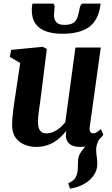

<svg xmlns="http://www.w3.org/2000/svg" viewBox="-20 -834 646 1103"><path d="M382 249.5 372 218.5Q394 209.5 405.2 197.5Q416.5 185.5 421.5 168.5Q426.5 154.5 426.8 136.5Q427 118.5 428 98.5Q428.5 60 446.8 37.2Q465 14.5 480 -5L561 -49.5Q546.5 -31 539.2 -11.5Q532 8 532.5 30.5Q532.5 45 535.8 66Q539 87 539 107Q539 137 524.8 162.5Q510.5 188 486 207.5Q464.5 224 438 234.8Q411.5 245.5 382 249.5ZM186.5 10Q155.5 10 124 -1.8Q92.5 -13.5 71.2 -41Q50 -68.5 49.5 -115Q49.5 -132.5 51 -153.5Q52.5 -174.5 55.5 -197.8Q58.5 -221 62 -244.8Q65.5 -268.5 69 -291L96 -472L36.5 -507L44 -547.5L225.5 -565L249 -553L216 -288.5Q213.5 -267 210.2 -245Q207 -223 204.2 -203Q201.5 -183 199.8 -166Q198 -149 198 -137Q198 -112 203.5 -96.8Q209 -81.5 220 -74.8Q231 -68 248.5 -68Q269 -68 288.8 -77Q308.5 -86 325.2 -100.8Q342 -115.5 355 -131.5L413.5 -561H559L495.5 -105Q493 -85.5 498.8 -76.8Q504.5 -68 514.5 -68Q523.5 -68 532.8 -73Q542 -78 560 -92L573.5 -60Q568.5 -51.5 551 -34.8Q533.5 -18 505.5 -4Q477.5 10 441 10Q402.5 10 382.8 -4.8Q363 -19.5 359 -44.5Q359 -47.5 358.8 -51.5Q358.5 -55.5 358.5 -60.2Q358.5 -65 359.2 -69.8Q360 -74.5 360.5 -79L358.5 -80Q346 -64 329.5 -48Q313 -32 292 -18.8Q271 -5.5 244.8 2.2Q218.5 10 186.5 10ZM280 -813.5Q289 -813.5 291.2 -807.5Q293.5 -801.5 293.5 -791.5Q293.5 -781 291.8 -769.2Q290 -757.5 290 -747Q290 -722 303.8 -706.5Q317.5 -691 350 -691Q387 -691 403.8 -704.5Q420.5 -718 426.5 -738.2Q432.5 -758.5 436 -778.5Q438 -791.5 442.8 -802.5Q447.5 -813.5 458.5 -813.5H557Q557 -810 557 -806.2Q557 -802.5 556 -798Q542.5 -714.5 489.2 -677.2Q436 -640 337.5 -640Q283 -640 243.8 -654.2Q204.5 -668.5 183.2 -699Q162 -729.5 162.5 -777.5Q162.5 -786 163.5 -795.2Q164.5 -804.5 166.5 -813.5Z"/></svg>

Font: Merriweather 24pt ExtraBold
Style: Italic
Weight: 800
Italic angle: -7.8°
Version: Version 2.101